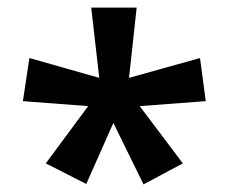

<svg xmlns="http://www.w3.org/2000/svg" viewBox="-20 -780 599 503"><path d="M100 -352 206 -298 277 -458 356 -297 459 -352 346 -502 519 -515 504 -628 318 -576 338 -760H219L240 -576L57 -628L40 -515L211 -502Z"/></svg>

Font: Noto Kufi Arabic SemiBold
Style: Regular
Weight: 600
Designer: Monotype Design Team, David Williams, Khaled Hosny
Foundry: Google LLC
Version: Version 2.109